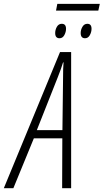

<svg xmlns="http://www.w3.org/2000/svg" viewBox="-87 -991 545 1011"><path d="M-66.9 0 229 -716.8H287.6V0H240.2L241.2 -262.7H91.3L-16.6 0ZM106.9 -305.7H241.7L245.1 -585Q245.1 -607.4 245.6 -627.2Q246.1 -647 247.6 -662.6H245.1Q240.7 -647.5 233.9 -628.4Q227.1 -609.4 217.3 -584.5ZM208 -935.1 214.8 -970.7H438.5L430.7 -935.1ZM226.6 -789.6Q203.6 -789.6 203.6 -816.9Q203.6 -834.5 212.6 -850.1Q221.7 -865.7 238.3 -865.7Q260.7 -865.7 260.7 -839.4Q260.7 -822.3 251.7 -805.9Q242.7 -789.6 226.6 -789.6ZM360.8 -789.6Q337.9 -789.6 337.9 -816.9Q337.9 -834.5 347.2 -850.1Q356.4 -865.7 373 -865.7Q395 -865.7 395 -839.4Q395 -822.3 386 -805.9Q377 -789.6 360.8 -789.6Z"/></svg>

Font: Open Sans Condensed Light
Style: Italic
Weight: 300
Width: 3
Italic angle: -12°
Designer: Monotype Design Team
Foundry: Monotype Imaging Inc.
Version: Version 3.000; ttfautohint (v1.8.4)